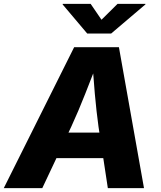

<svg xmlns="http://www.w3.org/2000/svg" viewBox="-42 -971 832 991"><path d="M-22.5 0 340.8 -727.5H571.8L701.2 0H514.6L466.3 -317.9Q455.6 -396 447.5 -486.3Q439.5 -576.7 432.6 -672.9H470.7Q433.6 -577.6 398.2 -487.5Q362.8 -397.5 326.2 -317.9L176.3 0ZM168 -154.8 189.9 -286.6H583.5L562 -154.8ZM425.8 -951.2 481.9 -869.1 564.9 -951.2H709L708.5 -948.2L531.7 -797.9H408.2L281.2 -948.2L282.2 -951.2Z"/></svg>

Font: Inter ExtraBold
Style: Italic
Weight: 800
Italic angle: -9.3988°
Designer: Rasmus Andersson
Foundry: rsms
Version: Version 4.001;git-66647c0bb